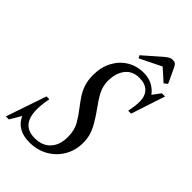

<svg xmlns="http://www.w3.org/2000/svg" viewBox="-321 -1047 1154 1154"><g transform="rotate(45 256.0 -470.0)"><path d="M169.5 10.5Q117 10.5 81 -10.5Q45 -31.5 27.5 -71.5L-15 0H-40.5L47.5 -258H71.5Q66.5 -232 63.8 -208Q61 -184 61 -163Q61 -96.5 89.2 -63.2Q117.5 -30 175 -30Q238.5 -30 274.8 -68.8Q311 -107.5 311 -175.5Q311 -233.5 288 -273.2Q265 -313 236 -349.5Q216 -375.5 197 -403.5Q178 -431.5 166 -466.2Q154 -501 154 -546.5Q154 -612.5 180.5 -663.2Q207 -714 253.8 -743Q300.5 -772 361 -772Q439.5 -772 486.5 -710.5L524.5 -761.5H551.5L480 -544H455.5Q459.5 -563 462.8 -588Q466 -613 466 -630.5Q466 -679.5 439.8 -705.8Q413.5 -732 364 -732Q305 -732 273.5 -691Q242 -650 242 -584.5Q242 -550.5 255.2 -517.5Q268.5 -484.5 305.5 -433.5Q343 -381.5 363.8 -345.2Q384.5 -309 392.8 -279.2Q401 -249.5 401 -216.5Q401 -152 370.8 -100.5Q340.5 -49 288.2 -19.2Q236 10.5 169.5 10.5ZM277 -811 267.5 -828 376.5 -923.5Q391.5 -936 403 -943Q414.5 -950 430 -950Q444.5 -950 452 -944Q459.5 -938 466.5 -923.5L511 -828L489.5 -811L414 -878.5Z"/></g></svg>

Font: Libre Caslon Condensed
Style: Italic
Weight: 400
Italic angle: -22.583°
Designer: Pablo Impallari, Rodrigo Fuenzalida, Katja Schimmel, Ertekin Erdin
Foundry: Pablo Impallari, Rodrigo Fuenzalida
Version: Version 2.000;gftools[0.9.33]